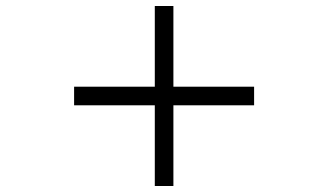

<svg xmlns="http://www.w3.org/2000/svg" viewBox="-20 -620 1094 640"><path d="M827 -269H558V0H496V-269H227V-331H496V-600H558V-331H827Z"/></svg>

Font: Mingzat
Style: Regular
Weight: 400
Designer: Jason Glavy (Lepcha), Lorna Priest (Lepcha additions), Walt Agee (Sophia), Victor Gaultney (Sophia)
Foundry: SIL International
Version: Version 0.100